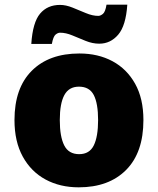

<svg xmlns="http://www.w3.org/2000/svg" viewBox="-20 -792 677 822"><path d="M594 -278Q594 -139 520 -64.5Q446 10 317 10Q237 10 175 -23.5Q113 -57 77.5 -121.5Q42 -186 42 -278Q42 -415 116 -489Q190 -563 320 -563Q400 -563 461.5 -530Q523 -497 558.5 -433.5Q594 -370 594 -278ZM236 -278Q236 -207 255 -169.5Q274 -132 319 -132Q363 -132 381.5 -169.5Q400 -207 400 -278Q400 -349 381.5 -385Q363 -421 318 -421Q275 -421 255.5 -385Q236 -349 236 -278ZM114 -604Q120 -696 151.5 -733.5Q183 -771 237 -771Q262 -771 290.5 -759.5Q319 -748 347.5 -736Q376 -724 401 -724Q410 -724 420.5 -732.5Q431 -741 436 -772H525Q519 -682 486 -643.5Q453 -605 405 -605Q376 -605 346.5 -617Q317 -629 289.5 -640.5Q262 -652 237 -652Q228 -652 218 -644Q208 -636 202 -604Z"/></svg>

Font: Noto Sans Syriac Western Black
Style: Regular
Weight: 900
Designer: Patrick Giasson and the Monotype Design Team
Foundry: Monotype Imaging Inc.
Version: Version 3.000; ttfautohint (v1.8.4.7-5d5b)